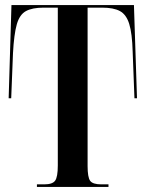

<svg xmlns="http://www.w3.org/2000/svg" viewBox="-20 -734 572 754"><path d="M125 0V-10H154Q186 -10 196.5 -24.5Q207 -39 207 -84V-704H151Q107 -704 82 -690.5Q57 -677 46 -638.5Q35 -600 31 -525L24 -348H14L25 -714H506L518 -348H508L501 -531Q499 -603 487.5 -640Q476 -677 451 -690.5Q426 -704 381 -704H324V-82Q324 -38 334 -24Q344 -10 378 -10H406V0Z"/></svg>

Font: Noto Serif Display ExtraCondensed SemiBold
Style: Regular
Weight: 600
Width: 2
Designer: Monotype Design Team
Foundry: Monotype Imaging Inc.
Version: Version 2.009